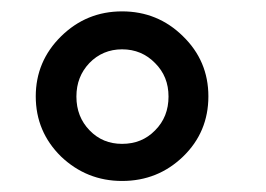

<svg xmlns="http://www.w3.org/2000/svg" viewBox="-20 -736 473 341"><path d="M196.8 -414.6C239.3 -414.6 275.4 -429.2 305.2 -458C335 -486.8 350.1 -522.5 350.1 -564.9C350.1 -606.9 335 -642.6 304.7 -671.9C274.9 -701.2 238.8 -715.8 196.8 -715.8C154.8 -715.8 118.7 -701.2 88.4 -671.4C58.6 -642.1 43.5 -606.4 43.5 -564.9C43.5 -522.9 58.6 -487.3 88.4 -458C118.7 -429.2 154.8 -414.6 196.8 -414.6ZM196.8 -480.5C173.8 -480.5 154.8 -488.3 139.2 -504.4C123.5 -520.5 115.7 -540.5 115.7 -564.5C115.7 -588.4 123.5 -607.9 138.7 -624C154.3 -640.1 173.8 -648.4 196.8 -648.4C220.2 -648.4 239.7 -640.1 255.4 -624C271.5 -607.9 279.3 -588.4 279.3 -564.5C279.3 -540.5 271.5 -520.5 255.4 -504.4C239.7 -488.3 220.2 -480.5 196.8 -480.5Z"/></svg>

Font: Ride
Style: Bold
Weight: 700
Version: Version 3.000